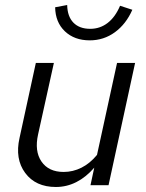

<svg xmlns="http://www.w3.org/2000/svg" viewBox="-20 -739 581 766"><path d="M52 0ZM195 -488 132 -203Q117 -136 145.5 -94.5Q174 -53 234 -53Q271 -53 305 -70Q339 -87 367 -121L447 -488H519L413 0H341L356 -70Q323 -32 284.5 -12.5Q246 7 203 7Q122 7 80.5 -49Q39 -105 58 -189L123 -488ZM340 -624Q379 -624 409.5 -647.5Q440 -671 459 -716L508 -700Q483 -643 438.5 -610.5Q394 -578 338 -578Q277 -578 239 -614Q201 -650 200 -710L248 -719Q249 -673 273 -648.5Q297 -624 340 -624Z"/></svg>

Font: Red Hat Text
Style: Italic
Weight: 400
Italic angle: -12°
Designer: Pentagram / MCKL
Foundry: Pentagram / MCKL
Version: Version 1.005; Red Hat Text Italic